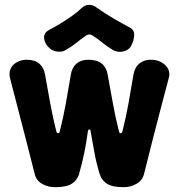

<svg xmlns="http://www.w3.org/2000/svg" viewBox="-20 -764 742 797"><path d="M208 13Q179 13 154.5 -1Q130 -15 124 -42Q107 -111 90 -175.5Q73 -240 56.5 -305Q40 -370 22 -438Q16 -461 24 -478.5Q32 -496 50.5 -506Q69 -516 91 -516Q124 -516 143 -500Q162 -484 167 -454Q178 -394 188.5 -335.5Q199 -277 214 -218Q216 -211 221 -211Q226 -211 228 -218Q243 -277 253.5 -335.5Q264 -394 274 -454Q279 -484 297.5 -500Q316 -516 346 -516Q383 -516 402.5 -500Q422 -484 427 -454Q438 -394 448.5 -335.5Q459 -277 474 -218Q476 -211 481 -211Q486 -211 488 -218Q503 -277 513.5 -335.5Q524 -394 534 -454Q539 -484 558 -500Q577 -516 606 -516H607Q631 -516 650 -505.5Q669 -495 678 -477.5Q687 -460 680 -438Q662 -370 645 -305Q628 -240 611.5 -175.5Q595 -111 578 -42Q571 -15 546.5 -1Q522 13 494 13Q447 13 424.5 -1Q402 -15 394 -41Q380 -86 372 -130.5Q364 -175 356 -220Q355 -227 351 -227Q347 -227 345 -220Q339 -175 330 -130.5Q321 -86 308 -41Q300 -15 277.5 -1Q255 13 208 13ZM520 -649Q538 -639 537 -617.5Q536 -596 526 -578V-576Q518 -561 503.5 -554.5Q489 -548 474 -549Q459 -550 448 -557Q423 -572 405 -587Q387 -602 365 -616Q351 -626 337 -616Q316 -602 298 -587Q280 -572 254 -557Q239 -547 217 -550Q195 -553 182 -568L180 -569Q164 -587 163 -607Q162 -627 182 -639Q204 -650 229.5 -665.5Q255 -681 279 -698Q303 -715 318 -730Q333 -744 350 -744Q367 -744 382 -732Q414 -709 451 -687.5Q488 -666 520 -649Z"/></svg>

Font: Winky Sans SemiBold
Style: Regular
Weight: 600
Designer: Simon Atzbach
Foundry: typofactur
Version: Version 1.205